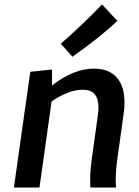

<svg xmlns="http://www.w3.org/2000/svg" viewBox="-20 -836 621 856"><path d="M497 0 496 -34Q496 -78 504 -133L531 -327Q535 -352 535 -379Q535 -452 500 -491Q465 -530 399 -530Q308 -530 212 -455V-526L115 -516L42 0H156L210 -384Q287 -436 349 -436Q419 -436 419 -358Q419 -341 416 -320L390 -133Q382 -78 382 -34L383 0ZM303 -583Q429 -672 503 -743L435 -816Q347 -725 251 -641Z"/></svg>

Font: Brisa Sans Medium
Style: Italic
Weight: 600
Italic angle: -8°
Designer: Dalton Maag Ltd
Foundry: Dalton Maag Ltd
Version: Version 1.101;July 10, 2019;FontCreator 11.5.0.2425 64-bit